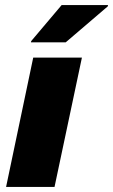

<svg xmlns="http://www.w3.org/2000/svg" viewBox="-20 -737 446 757"><path d="M4 0 111 -510H303L195 0ZM102 -570 103 -575 223 -717H406L405 -712L239 -570Z"/></svg>

Font: Saira Thin ExtraBold
Style: Italic
Weight: 800
Italic angle: -12°
Version: Version 1.101